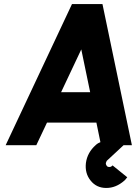

<svg xmlns="http://www.w3.org/2000/svg" viewBox="-20 -720 680 952"><path d="M611 159 538 100Q537 101 537.5 101Q538 101 536 102Q531 108 522 108Q513 108 509 102Q504 95 505 88Q506 84 508 80Q510 76 513 74L611 -17H482Q474 -14 467 -10Q460 -6 455 -1Q413 36 406 88Q400 139 429 175Q458 212 507 212Q555 212 596 176Q601 172 604 167.5Q607 163 611 159ZM283 -263 383 -475 427 -263ZM213 -112H458L481 0H634L488 -700H337L8 0H160Z"/></svg>

Font: Unageo
Style: ExtraBold-Italic
Weight: 800
Designer: Richard Sepsi
Foundry: Richard Sepsi
Version: Version 2.000